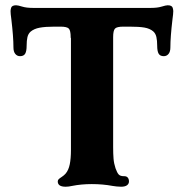

<svg xmlns="http://www.w3.org/2000/svg" viewBox="-20 -698 697 728"><path d="M199 -10Q199 -15 202.5 -18.5Q206 -22 214.5 -27.5Q223 -33 229 -40Q240 -53 244.5 -75Q249 -97 249 -130V-553Q248 -554 248 -557Q248 -582 241 -589.5Q234 -597 209 -597H187Q152 -597 130.5 -593Q109 -589 96 -578Q87 -570 84 -557Q81 -544 81 -525Q81 -504 75.5 -494.5Q70 -485 56 -485Q45 -485 38 -493.5Q31 -502 31 -518Q31 -558 23 -625Q20 -646 20 -656Q20 -660 22 -668Q25 -678 41 -678Q48 -678 64 -673Q80 -668 105 -668H552Q577 -668 593 -673Q609 -678 616 -678Q632 -678 635 -668Q637 -660 637 -656Q637 -646 634 -625Q626 -558 626 -518Q626 -502 619 -493.5Q612 -485 601 -485Q587 -485 581.5 -494.5Q576 -504 576 -525Q576 -544 573 -557.5Q570 -571 561 -579Q548 -590 527.5 -593.5Q507 -597 470 -597H448Q423 -597 416 -589.5Q409 -582 409 -557V-140Q409 -115 410.5 -96.5Q412 -78 418 -60Q424 -43 430 -36.5Q436 -30 449 -30H451Q460 -30 464.5 -24.5Q469 -19 469 -10Q469 -1 461.5 4.5Q454 10 439 10Q431 10 422 9Q413 8 407 7Q370 0 328 0Q288 0 253 7Q240 10 229 10Q199 10 199 -10Z"/></svg>

Font: Raigarh
Style: Bold
Weight: 700
Designer: jaikishan Patel
Foundry: MagicType
Version: Version 1.000